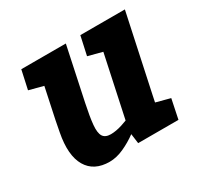

<svg xmlns="http://www.w3.org/2000/svg" viewBox="-116 -638 810 784"><g transform="rotate(-30 289.5 -246.0)"><path d="M85.3 -250H225.3Q213 -192 209.7 -155.8Q206.3 -119.7 216.3 -103.3Q226.3 -87 253 -87L193 8Q119 8 87.7 -45.5Q56.3 -99 75.3 -198ZM479.7 -140 322.7 -60 416.7 -500H556.7ZM225.3 -250H85.3L138.3 -500H278.3ZM322.7 -60 479.7 -140 450.7 0H330.7ZM425.3 -150 435 -146.7Q435 -146.7 420.7 -131Q406.3 -115.3 381.5 -92.3Q356.7 -69.3 325.3 -46.3Q294 -23.3 259.5 -7.7Q225 8 192 8L252 -87Q277 -87 306.7 -96.5Q336.3 -106 363.2 -118.5Q390 -131 407.7 -140.5Q425.3 -150 425.3 -150ZM440.7 0 439.3 -118.3 539.7 -91.7 520.7 0ZM125 -391.7 49 -411.7 68.3 -500H148.3ZM403.3 -391.7 327.3 -411.7 346.7 -500H426.7Z"/></g></svg>

Font: Epunda Slab Light
Style: Italic
Weight: 300
Italic angle: -12°
Designer: Simon Atzbach
Foundry: typofactur
Version: Version 1.102